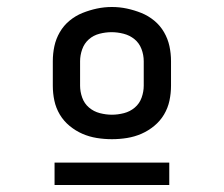

<svg xmlns="http://www.w3.org/2000/svg" viewBox="-20 -715 640 549"><path d="M300 -317Q278 -317 256.5 -320.5Q235 -324 215.5 -332.5Q196 -341 179 -355Q162 -369 151 -387.5Q140 -406 135.5 -427Q131 -448 131 -470V-540Q131 -562 135.5 -583Q140 -604 151 -623Q162 -642 179 -656Q196 -670 216 -678Q236 -686 257 -690.5Q278 -695 300 -695Q322 -695 343 -690.5Q364 -686 384 -678Q404 -670 421 -656Q438 -642 449 -623Q460 -604 464.5 -583Q469 -562 469 -540V-470Q469 -448 464.5 -427Q460 -406 449 -387.5Q438 -369 421 -355Q404 -341 384.5 -332.5Q365 -324 343.5 -320.5Q322 -317 300 -317ZM300 -387Q317 -387 334.5 -391.5Q352 -396 365.5 -407.5Q379 -419 385 -436Q391 -453 391 -470V-540Q391 -558 384.5 -575Q378 -592 364.5 -603Q351 -614 333.5 -618.5Q316 -623 299 -623Q282 -623 264.5 -618.5Q247 -614 234 -602.5Q221 -591 215 -574Q209 -557 209 -540V-470Q209 -453 215 -436Q221 -419 234.5 -407.5Q248 -396 265.5 -391.5Q283 -387 300 -387ZM136 -186V-250H464V-186Z"/></svg>

Font: Iosevka Meiseki Sans
Style: Regular
Weight: 400
Monospace: yes
Designer: Belleve Invis
Foundry: Belleve Invis
Version: Version 11.2.6; ttfautohint (v1.8.4)